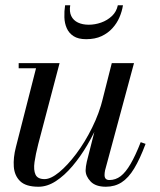

<svg xmlns="http://www.w3.org/2000/svg" viewBox="-20 -700 610 730"><path d="M126.5 10Q78.5 10 56.8 -11Q35 -32 32.5 -66.2Q30 -100.5 40.5 -141L117 -440.5H51V-460H206.5L125.5 -152.5Q115.5 -113.5 111.2 -83.5Q107 -53.5 115 -36.2Q123 -19 149.5 -19Q173 -19 205 -45.2Q237 -71.5 270 -115.5Q303 -159.5 330.2 -214.5Q357.5 -269.5 371.5 -327H386.5Q376.5 -285.5 357.2 -239.2Q338 -193 312 -148.8Q286 -104.5 255.5 -68.5Q225 -32.5 192.2 -11.2Q159.5 10 126.5 10ZM382.5 10Q343.5 10 324.5 -10Q305.5 -30 305.5 -52.5Q305.5 -58.5 306.8 -67.8Q308 -77 310 -85L405 -460H489.5L379.5 -52.5Q378.5 -48 378 -43.2Q377.5 -38.5 377.5 -34.5Q377.5 -15.5 396 -15.5Q419.5 -15.5 438.8 -30.2Q458 -45 476.5 -76.8Q495 -108.5 515 -159.5L533.5 -153Q512 -95.5 490.2 -59.5Q468.5 -23.5 442.5 -6.8Q416.5 10 382.5 10ZM307.5 -551Q277.5 -551 259.8 -562.5Q242 -574 233.8 -592.8Q225.5 -611.5 224.8 -634.2Q224 -657 227.5 -680H247Q243 -655.5 251 -639Q259 -622.5 276.5 -614.2Q294 -606 317.5 -606Q341 -606 364.5 -614.2Q388 -622.5 405.5 -639Q423 -655.5 428 -680H447.5Q444 -657 434.2 -634.2Q424.5 -611.5 407.5 -592.8Q390.5 -574 366 -562.5Q341.5 -551 307.5 -551Z"/></svg>

Font: Bodoni Moda
Style: Italic
Weight: 400
Italic angle: -13°
Designer: Owen Earl
Foundry: indestructible type
Version: Version 2.005